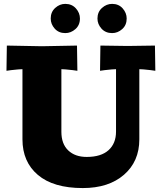

<svg xmlns="http://www.w3.org/2000/svg" viewBox="-20 -955 830 985"><path d="M240.2 -859.9Q240.2 -893.6 263.2 -914.3Q286.1 -935.1 314.9 -935.1Q348.6 -935.1 369.4 -911.9Q390.1 -888.7 390.1 -859.9Q390.1 -826.2 366.9 -805.7Q343.8 -785.2 314.9 -785.2Q281.2 -785.2 260.7 -808.1Q240.2 -831.1 240.2 -859.9ZM480 -859.9Q480 -893.6 503.2 -914.3Q526.4 -935.1 555.2 -935.1Q588.9 -935.1 609.4 -911.9Q629.9 -888.7 629.9 -859.9Q629.9 -826.2 606.9 -805.7Q584 -785.2 555.2 -785.2Q521.5 -785.2 500.7 -808.1Q480 -831.1 480 -859.9ZM774.9 -721.2 776.9 -591.8 752.9 -595.2Q710 -600.1 694.8 -600.1V-240.2Q694.8 -127 616.2 -58.6Q537.6 9.8 404.8 9.8Q253.9 9.8 174.6 -57.4Q95.2 -124.5 95.2 -240.2V-600.1Q80.1 -600.1 37.1 -595.2L13.2 -591.8L15.1 -721.2L194.8 -717.8L375 -721.2L377 -591.8L353 -595.2Q310.1 -600.1 294.9 -600.1V-278.8Q294.9 -216.8 330.1 -183.3Q365.2 -149.9 424.8 -149.9Q498.5 -149.9 536.9 -184.6Q575.2 -219.2 575.2 -279.8V-600.1Q560.1 -600.1 517.1 -595.2L493.2 -591.8L495.1 -721.2L634.8 -719.2Z"/></svg>

Font: Zantroke
Style: Regular
Weight: 500
Foundry: gluk
Version: Version 0.36